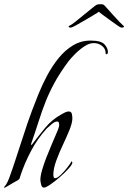

<svg xmlns="http://www.w3.org/2000/svg" viewBox="-56 -885 613 918"><path d="M-34 13Q-36 13 -36 12Q-36 8 -32.5 4.5Q-29 1 -27 -2Q-19 -15 -11 -36.5Q-3 -58 4.5 -80.5Q12 -103 17 -118Q37 -177 56 -237Q75 -297 97 -356Q110 -391 128 -435.5Q146 -480 170 -525Q194 -570 224.5 -607.5Q255 -645 293 -668Q331 -691 377 -691Q427 -691 443.5 -673Q460 -655 460 -636Q460 -628 454.5 -626Q449 -624 449 -631Q449 -652 432 -665.5Q415 -679 392 -679Q371 -679 347.5 -663.5Q324 -648 303 -627Q282 -606 270 -590Q230 -536 205 -490Q180 -444 162.5 -400Q145 -356 129.5 -307Q114 -258 93 -198V-194Q93 -191 94 -191Q97 -194 97 -194Q128 -235 160.5 -274.5Q193 -314 239 -339Q246 -343 255 -347.5Q264 -352 272 -352Q285 -352 287.5 -340.5Q290 -329 290 -319Q290 -298 276.5 -264.5Q263 -231 244.5 -192Q226 -153 212.5 -115.5Q199 -78 199 -48Q199 -44 200.5 -38.5Q202 -33 208 -33Q218 -33 235 -49.5Q252 -66 267 -85.5Q282 -105 286 -114Q290 -110 290 -108Q290 -99 272.5 -79.5Q255 -60 231 -39Q207 -18 185 -3Q163 12 154 12Q144 12 140.5 -3Q137 -18 137 -25Q137 -44 145.5 -73Q154 -102 166.5 -134Q179 -166 191.5 -195Q204 -224 212 -243Q215 -249 221 -264.5Q227 -280 227 -287Q227 -292 225.5 -298Q224 -304 217 -304Q206 -304 190.5 -291Q175 -278 167 -270Q124 -223 92.5 -163.5Q61 -104 41 -43Q39 -35 38 -32Q37 -29 29 -23Q26 -22 10.5 -13Q-5 -4 -19 4.5Q-33 13 -34 13ZM280 -753Q276 -753 273 -755.5Q270 -758 276 -762Q284 -765 303.5 -780.5Q323 -796 345.5 -814.5Q368 -833 385.5 -847Q403 -861 406 -862Q411 -865 424 -865Q436 -865 440 -862Q442 -861 455 -846.5Q468 -832 485 -813Q502 -794 516.5 -779Q531 -764 534 -762Q537 -761 537 -758Q537 -755 531.5 -753.5Q526 -752 521 -754Q519 -754 504 -764.5Q489 -775 469.5 -789Q450 -803 434.5 -814.5Q419 -826 417 -829Q412 -825 392.5 -813.5Q373 -802 349.5 -788Q326 -774 307.5 -764Q289 -754 286 -754Q284 -753 280 -753Z"/></svg>

Font: Beau Rivage
Style: Regular
Weight: 400
Designer: Robert E. Leuschke
Foundry: Robert E. Leuschke
Version: Version 1.010; ttfautohint (v1.8.3)